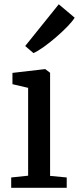

<svg xmlns="http://www.w3.org/2000/svg" viewBox="-20 -898 377 918"><path d="M33.5 0V-49.5L114.5 -58V-478L39.5 -495.5V-549.5L194.5 -567.5H196.5L219.5 -550V-57L299 -49.5V0ZM139.5 -644.5 100.5 -678 261 -877.5 337 -813.5Q326.5 -796 302 -770.8Q277.5 -745.5 247.2 -719.5Q217 -693.5 188.5 -673.2Q160 -653 140.5 -644.5Z"/></svg>

Font: Merriweather Light 18pt
Style: Regular
Weight: 400
Version: Version 2.100